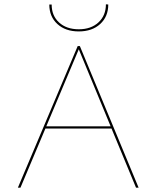

<svg xmlns="http://www.w3.org/2000/svg" viewBox="-20 -872 727 892"><path d="M498 -275H191L75 0H63L341 -658H351L624 0H612ZM494 -285 346 -643 195 -285ZM483 -851 472 -852Q472 -800 437.5 -768Q403 -736 346 -736Q289 -736 254.5 -767.5Q220 -799 220 -851H209Q209 -795 246.5 -760.5Q284 -726 346 -726Q408 -726 445.5 -760.5Q483 -795 483 -851Z"/></svg>

Font: Ysabeau Hairline
Style: Regular
Weight: 100
Designer: Christian Thalmann (Catharsis Fonts)
Version: Version 0.003